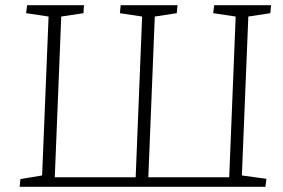

<svg xmlns="http://www.w3.org/2000/svg" viewBox="-20 -723 1094 743"><path d="M56 0 59 -30 143 -44 168 -659 81 -672 85 -703H305L303 -672L217 -659L192 -37H505L530 -659L444 -672L447 -703H667L664 -672L579 -659L554 -37H867L892 -659L805 -672L809 -703H1029L1026 -672L941 -659L916 -44L1011 -31L1007 0Z"/></svg>

Font: Literata 18pt ExtraLight
Style: Italic
Weight: 250
Italic angle: -2°
Designer: Latin by Veronika Burian and Jose Scaglione. Greek by Irene Vlachou. Cyrillic by Vera Evstafieva
Foundry: TypeTogether
Version: Version 3.103;gftools[0.9.29]